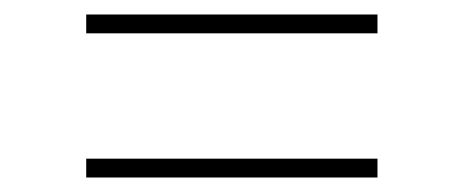

<svg xmlns="http://www.w3.org/2000/svg" viewBox="-20 -463 640 265"><path d="M99 -417V-443H501V-417ZM99 -218V-244H501V-218Z"/></svg>

Font: Source Code Pro ExtraLight
Style: Italic
Weight: 200
Italic angle: -11°
Monospace: yes
Designer: Paul D. Hunt, Teo Tuominen
Foundry: Adobe Systems Incorporated
Version: Version 1.050;PS 1.000;hotconv 16.6.51;makeotf.lib2.5.65220